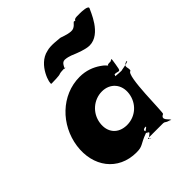

<svg xmlns="http://www.w3.org/2000/svg" viewBox="-215 -938 1112 1112"><g transform="rotate(-45 341.5 -382.0)"><path d="M431 -639C422 -642 395 -657 362 -659C335 -660 330 -624 323 -624C317 -619 334 -624 332 -626C328 -627 323 -625 319 -625C311 -625 291 -624 283 -621C278 -616 221 -615 209 -615C197 -615 232 -746 327 -766C363 -777 418 -767 432 -767C437 -767 471 -751 503 -749C535 -746 549 -778 556 -778C562 -783 560 -774 560 -774C564 -774 568 -780 570 -783C579 -788 595 -787 613 -787C625 -787 686 -786 673 -766C666 -755 618 -615 522 -615C488 -615 437 -637 431 -639ZM59 -256C38 -106 126 15 276 15C330 15 324 -1 394 -26C413 -34 377 -47 418 -55C427 -55 382 -53 420 -53C424 -45 372 -30 408 -19C417 -19 371 -18 409 -18C417 -8 363 11 394 16C403 16 355 4 393 4H498C525 4 508 12 553 22C562 22 514 23 552 23C552 14 501 -16 542 -34C551 -34 547 -344 585 -344C597 -362 563 -391 611 -400C620 -400 574 -399 612 -399C611 -389 533 -381 553 -381C553 -381 494 -383 501 -386C513 -395 496 -402 492 -400C491 -393 494 -395 516 -395C541 -391 543 -377 551 -431C558 -482 561 -472 542 -464C520 -464 517 -463 516 -457C512 -459 506 -472 481 -488C447 -511 405 -528 352 -528C202 -528 80 -406 59 -256ZM247 -256C257 -327 317 -377 384 -377C450 -377 496 -327 486 -256C476 -186 419 -136 350 -136C278 -136 237 -186 247 -256Z"/></g></svg>

Font: Hussar Przerywany
Style: Obl
Weight: 400
Foundry: Cannot Into Space Fonts
Version: Version 0.982